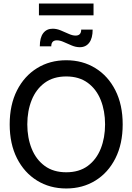

<svg xmlns="http://www.w3.org/2000/svg" viewBox="-20 -1056 752 1090"><path d="M356 14Q263 14 190.5 -30.8Q118 -75.5 76.5 -157.2Q35 -239 35 -350Q35 -461 76.5 -542.8Q118 -624.5 190.5 -669.2Q263 -714 356 -714Q449 -714 521.5 -669.2Q594 -624.5 635.2 -542.8Q676.5 -461 676.5 -350Q676.5 -239 635.2 -157.2Q594 -75.5 521.5 -30.8Q449 14 356 14ZM356 -78Q429.5 -78 478.5 -114.2Q527.5 -150.5 552 -212.2Q576.5 -274 576.5 -350Q576.5 -426 552 -487.8Q527.5 -549.5 478.2 -585.8Q429 -622 356 -622Q283 -622 233.8 -585.8Q184.5 -549.5 159.8 -487.8Q135 -426 135 -350Q135 -274 159.8 -212.2Q184.5 -150.5 233.8 -114.2Q283 -78 356 -78ZM433 -788Q410.5 -788 387.2 -797.8Q364 -807.5 342.5 -817.2Q321 -827 303 -827Q271 -827 271 -793H206Q206 -842 225.2 -867.5Q244.5 -893 279 -893Q302 -893 325.2 -883.2Q348.5 -873.5 370 -863.8Q391.5 -854 409 -854Q441 -854 441 -888H506Q506 -839.5 486.8 -813.8Q467.5 -788 433 -788ZM201 -969V-1036H511V-969Z"/></svg>

Font: Cabin
Style: Regular
Weight: 400
Width: 4
Designer: Pablo Impallari
Foundry: Pablo Impallari. http://www.impallari.com Igino Marini. http://www.ikern.com
Version: Version 3.001